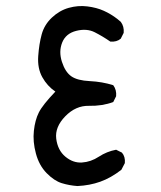

<svg xmlns="http://www.w3.org/2000/svg" viewBox="-20 -627 540 645"><path d="M240.2 -2Q212.9 -3.9 187.5 -11.7Q162.1 -19.5 136.7 -45.4Q111.3 -71.3 100.6 -111.3Q89.8 -151.4 93.8 -187.5Q97.7 -223.6 110.4 -249Q123 -274.4 166 -319.3Q138.7 -337.9 122.1 -367.7Q105.5 -397.5 108.4 -438.5Q111.3 -479.5 120.1 -511.7Q128.9 -543.9 154.3 -567.9Q179.7 -591.8 210.9 -600.6Q242.2 -609.4 273.4 -605.5Q304.7 -601.6 328.6 -590.8Q352.5 -580.1 374 -563.5L385.7 -553.7Q397.5 -538.1 395.5 -516.6L385.7 -497.1Q372.1 -485.4 350.6 -487.3Q325.2 -504.9 298.3 -518.6Q271.5 -532.2 236.3 -523.4Q201.2 -514.6 189 -484.4Q176.8 -454.1 188 -419.4Q199.2 -384.8 219.7 -370.6Q240.2 -356.4 281.7 -354.5Q323.2 -352.5 360.4 -340.8Q372.1 -325.2 370.1 -303.7L360.4 -284.2Q323.2 -270.5 278.8 -271.5Q234.4 -272.5 199.2 -236.3Q164.1 -200.2 168.9 -161.1Q173.8 -122.1 199.7 -100.6Q225.6 -79.1 255.4 -81.1Q285.2 -83 312 -100.6Q338.9 -118.2 370.1 -124L389.6 -114.3Q401.4 -100.6 399.4 -79.1L387.7 -56.6Q352.5 -29.3 316.9 -16.6Q281.2 -3.9 240.2 -2Z"/></svg>

Font: JasonHandwriting1
Style: Regular
Weight: 400
Version: Version 1.48.20